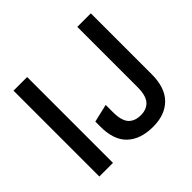

<svg xmlns="http://www.w3.org/2000/svg" viewBox="-170 -902 1115 1115"><g transform="rotate(-45 387.5 -344.0)"><path d="M71 0V-705H183V0ZM497 17Q394 17 337 -36.5Q280 -90 280 -199V-242L391 -268V-209Q391 -139 417.5 -110Q444 -81 494 -81Q542 -81 568.5 -111Q595 -141 595 -211V-705H706V-206Q706 -94 650 -38.5Q594 17 497 17Z"/></g></svg>

Font: TikTok Sans 24pt Medium
Style: Regular
Weight: 500
Version: Version 4.000